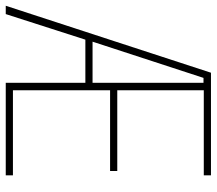

<svg xmlns="http://www.w3.org/2000/svg" viewBox="-63 -691 754 668"><g transform="rotate(90 314.0 -357.0)"><path d="M590 0V-25H294V-363H575V-388H294V-689H590V-714H233L0 0H29L118 -277H268V0ZM125 -302 251 -688H268V-302Z"/></g></svg>

Font: Noto Sans Ethiopic Condensed Thin
Style: Regular
Weight: 100
Width: 3
Designer: Monotype Design Team
Foundry: Monotype Imaging Inc.
Version: Version 2.102